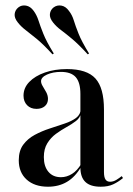

<svg xmlns="http://www.w3.org/2000/svg" viewBox="-20 -685 496 716"><path d="M279.8 -207.3V-334.7Q279.8 -377.4 262.5 -397.2Q245.2 -416.9 207.3 -416.9Q177.4 -416.9 155.2 -406.9Q133.1 -396.8 133.1 -382.3Q133.1 -373.4 139.5 -363.3Q146 -353.2 152.4 -341.1Q158.9 -329 158.9 -316.1Q158.9 -299.2 147.2 -289.1Q135.5 -279 116.1 -279Q94.4 -279 81 -292.7Q67.7 -306.5 67.7 -328.2Q67.7 -357.3 89.1 -379.4Q110.5 -401.6 147.2 -414.5Q183.9 -427.4 229.8 -427.4Q304 -427.4 335.9 -392.3Q367.7 -357.3 367.7 -276.6V-207.3ZM158.9 11.3Q108.9 11.3 79.4 -15.3Q50 -41.9 50 -87.1Q50 -122.6 66.5 -145.2Q83.1 -167.7 109.3 -181.9Q135.5 -196 164.9 -205.6Q194.4 -215.3 221 -224.2Q247.6 -233.1 264.1 -245.6Q280.6 -258.1 280.6 -278.2L281.5 -261.3Q278.2 -245.2 262.9 -233.5Q247.6 -221.8 227.8 -210.9Q208.1 -200 188.7 -185.9Q169.4 -171.8 156.5 -150.8Q143.5 -129.8 143.5 -99.2Q143.5 -64.5 160.5 -44.4Q177.4 -24.2 207.3 -24.2Q229 -24.2 248.8 -36.7Q268.5 -49.2 283.1 -74.2V-63.7Q260.5 -25 229.8 -6.9Q199.2 11.3 158.9 11.3ZM367.7 -43.5Q367.7 -24.2 373.4 -15.7Q379 -7.3 390.3 -7.3Q402.4 -7.3 413.7 -14.1Q425 -21 433.9 -28.2L438.7 -21Q421 -6.5 402 2.4Q383.1 11.3 355.6 11.3Q316.9 11.3 298.4 -6.5Q279.8 -24.2 279.8 -60.5V-207.3H367.7ZM175.8 -482.3Q141.1 -520.2 116.5 -540.3Q91.9 -560.5 75.4 -573Q58.9 -585.5 46.8 -600.8Q33.1 -617.7 34.7 -632.7Q36.3 -647.6 48.4 -657.3Q60.5 -666.9 77 -664.1Q93.5 -661.3 105.6 -644.4Q116.9 -629 123.4 -608.9Q129.8 -588.7 141.5 -559.3Q153.2 -529.8 180.6 -485.5ZM307.3 -482.3Q272.6 -520.2 248.4 -540.3Q224.2 -560.5 207.3 -573Q190.3 -585.5 178.2 -600.8Q164.5 -617.7 166.1 -632.7Q167.7 -647.6 179.8 -657.3Q192.7 -666.9 208.9 -664.1Q225 -661.3 237.1 -644.4Q249.2 -629 255.2 -608.9Q261.3 -588.7 273 -559.3Q284.7 -529.8 312.1 -485.5Z"/></svg>

Font: Playfair 144pt SemiCondensed Medium
Style: Regular
Weight: 500
Width: 4
Designer: Claus Eggers Sørensen
Foundry: Claus Eggers Sørensen
Version: Version 2.203